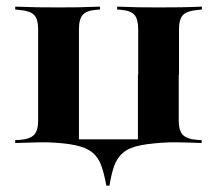

<svg xmlns="http://www.w3.org/2000/svg" viewBox="-20 -438 666 588"><path d="M158.9 -2.4Q123.4 -2.4 94.8 -2Q66.1 -1.6 26.6 0V-8.9L41.1 -9.7Q71.8 -12.1 84.3 -25Q96.8 -37.9 96.8 -69.4V-348.4Q96.8 -379.8 84.3 -392.3Q71.8 -404.8 41.1 -407.3L26.6 -408.9V-417.7Q66.1 -416.1 94.8 -415.7Q123.4 -415.3 158.9 -415.3Q193.5 -415.3 221 -415.7Q248.4 -416.1 286.3 -417.7V-408.9L275 -408.1Q245.2 -405.6 233.5 -392.7Q221.8 -379.8 221.8 -348.4V-11.3H524.2L528.2 -2.4H311.3Q273.4 -2.4 248 -2.4Q222.6 -2.4 202.8 -2.4Q183.1 -2.4 158.9 -2.4ZM403.2 -208.9V-348.4Q403.2 -379.8 391.5 -392.7Q379.8 -405.6 350 -408.1L338.7 -408.9V-417.7Q376.6 -416.1 404 -415.7Q431.5 -415.3 466.1 -415.3Q501.6 -415.3 530.6 -415.7Q559.7 -416.1 598.4 -417.7V-408.9L583.9 -407.3Q553.2 -404.8 540.7 -392.3Q528.2 -379.8 528.2 -348.4V-208.9ZM305.6 130.6Q299.2 94.4 290.3 69.4Q281.5 44.4 262.9 29Q244.4 13.7 209.7 6.5Q175 -0.8 116.9 -2.4L121.8 -4.8H500.8L504 -2.4Q446 0 410.9 6.9Q375.8 13.7 357.3 29.4Q338.7 45.2 329.8 69.8Q321 94.4 315.3 130.6ZM402.4 -2.4V-208.9H527.4V-69.4Q527.4 -37.9 539.9 -25Q552.4 -12.1 583.1 -9.7L597.6 -8.9V0Q558.9 -1.6 529.8 -2Q500.8 -2.4 465.3 -2.4Z"/></svg>

Font: Playfair 144pt SemiExpanded ExtraBold
Style: Regular
Weight: 800
Width: 6
Designer: Claus Eggers Sørensen
Foundry: Claus Eggers Sørensen
Version: Version 2.203